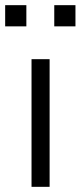

<svg xmlns="http://www.w3.org/2000/svg" viewBox="-24 -723 312 743"><path d="M98 0V-494H168V0ZM186 -621V-703H268V-621ZM-4 -621V-703H78V-621Z"/></svg>

Font: Nunito Sans 7pt Light
Style: Regular
Weight: 300
Designer: Vernon Adams
Foundry: Vernon Adams
Version: Version 3.101;gftools[0.9.27]